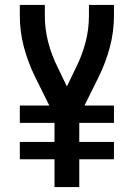

<svg xmlns="http://www.w3.org/2000/svg" viewBox="-20 -755 540 775"><path d="M200 0V-112H60V-182H200V-259H60V-329H179L121 -446Q93 -503 76.5 -565Q60 -627 60 -691V-735H161V-691Q161 -637 174.5 -585Q188 -533 212 -485L250 -406L288 -485Q312 -533 325.5 -585Q339 -637 339 -691V-735H440V-691Q440 -627 423.5 -565Q407 -503 379 -446L321 -329H440V-259H300V-182H440V-112H300V0Z"/></svg>

Font: Iosevka Curly Semibold
Style: Regular
Weight: 600
Monospace: yes
Designer: Belleve Invis
Foundry: Belleve Invis
Version: Version 22.1.2; ttfautohint (v1.8.4)